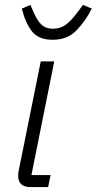

<svg xmlns="http://www.w3.org/2000/svg" viewBox="-20 -762 394 782"><path d="M194 -600Q137 -600 110 -634.5Q83 -669 69 -727L104 -742L116 -714Q132 -677 149.5 -661Q167 -645 195 -645Q225 -645 247 -660.5Q269 -676 298 -715L318 -742L354 -727Q338 -697 326 -680Q314 -663 294.5 -641.5Q275 -620 250 -610Q225 -600 194 -600ZM176 0H105Q54 0 54 -46Q54 -57 56 -66L146 -512H201L108 -49H186Z"/></svg>

Font: IBM Plex Sans Light
Style: Italic
Weight: 300
Italic angle: -11.31°
Designer: Mike Abbink, Paul van der Laan, Pieter van Rosmalen
Foundry: Bold Monday
Version: Version 3.0